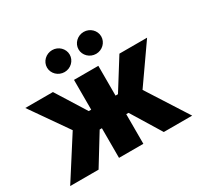

<svg xmlns="http://www.w3.org/2000/svg" viewBox="-160 -966 1206 1164"><g transform="rotate(-30 443.0 -384.5)"><path d="M16.1 0H214.8L342.3 -207.5H357.9V0H528.3V-207.5H544.4L671.4 0H870.1L687.5 -285.6L869.6 -545.9H675.8L545.4 -337.4H528.3V-545.9H357.9V-337.4H340.8L210.4 -545.9H17.1L198.7 -285.6ZM333 -615.2C376.5 -615.2 412.1 -649.9 412.1 -691.9C412.1 -733.9 376.5 -768.6 333 -768.6C289.1 -768.6 253.4 -733.9 253.4 -691.9C253.4 -649.9 289.1 -615.2 333 -615.2ZM553.7 -615.2C597.2 -615.2 632.8 -649.9 632.8 -691.9C632.8 -733.9 597.2 -768.6 553.7 -768.6C509.8 -768.6 474.1 -733.9 474.1 -691.9C474.1 -649.9 509.8 -615.2 553.7 -615.2Z"/></g></svg>

Font: Inter ExtraBold
Style: Regular
Weight: 800
Designer: Rasmus Andersson
Foundry: rsms
Version: Version 4.001;git-9221beed3